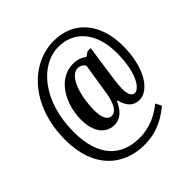

<svg xmlns="http://www.w3.org/2000/svg" viewBox="-221 -882 1192 1192"><g transform="rotate(-45 375.0 -286.0)"><path d="M373 142C487 142 561 96 622 46L602 7C551 49 477 90 382 90C225 90 119 -7 119 -227C119 -494 266 -667 426 -667C560 -667 656 -567 656 -382C656 -216 601 -128 558 -128C542 -128 521 -144 521 -201C521 -215 523 -246 527 -276L562 -520H536L503 -499C489 -514 453 -529 419 -529C275 -529 205 -375 205 -248C205 -134 259 -77 329 -77C387 -77 422 -120 445 -172H450C467 -104 502 -77 549 -77C633 -77 714 -196 714 -387C714 -587 604 -714 432 -714C232 -714 47 -531 47 -228C47 26 196 142 373 142ZM357 -129C326 -129 304 -160 304 -234C304 -332 338 -489 418 -489C438 -489 458 -477 466 -460L432 -246C423 -192 401 -129 357 -129Z"/></g></svg>

Font: Noto Serif Bengali ExtraCondensed
Style: Bold
Weight: 700
Width: 2
Designer: Juan Bruce, Universal Thirst, Indian Type Foundry and the Monotype Design Team.
Foundry: Monotype Imaging Inc.
Version: Version 2.003